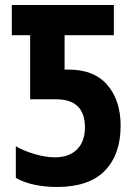

<svg xmlns="http://www.w3.org/2000/svg" viewBox="-20 -734 542 764"><path d="M206 10Q159 10 117 1Q75 -8 43 -26V-152Q76 -133 119 -120.5Q162 -108 199 -108Q255 -108 286.5 -139.5Q318 -171 318 -227Q318 -339 202 -339H100V-594H27V-714H433V-594H237V-457H254Q355 -457 407.5 -395.5Q460 -334 460 -234Q460 -119 397 -54.5Q334 10 206 10Z"/></svg>

Font: Noto Sans Condensed
Style: Bold
Weight: 700
Width: 3
Designer: Monotype Design Team
Foundry: Monotype Imaging Inc.
Version: Version 2.013; ttfautohint (v1.8.4.7-5d5b)